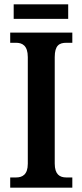

<svg xmlns="http://www.w3.org/2000/svg" viewBox="-20 -864 379 884"><path d="M43 -777H294V-844H43ZM27 0H313V-47H285C255 -47 232 -61 232 -111V-601C232 -655 253 -667 285 -667H313V-714H27V-667H54C82 -667 108 -655 108 -601V-110C108 -59 82 -47 54 -47H27Z"/></svg>

Font: Noto Serif Georgian Condensed SemiBold
Style: Regular
Weight: 600
Width: 3
Designer: Monotype Design Team, Akaki Razmadze
Foundry: Google LLC
Version: Version 2.003